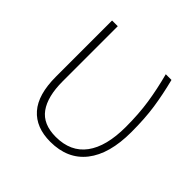

<svg xmlns="http://www.w3.org/2000/svg" viewBox="-142 -648 786 786"><g transform="rotate(45 251.0 -255.0)"><path d="M251 10Q168 10 123.5 -40.5Q79 -91 79 -195V-520H112V-201Q112 -113 145.5 -66.5Q179 -20 253 -20Q339 -20 383 -79.5Q427 -139 427 -252Q427 -327 417.5 -389.5Q408 -452 390 -520H423Q440 -453 449 -392.5Q458 -332 458 -253Q458 -126 404.5 -58Q351 10 251 10Z"/></g></svg>

Font: Murecho ExtraLight
Style: Regular
Weight: 200
Designer: Neil Summerour
Foundry: Positype
Version: Version 1.010; ttfautohint (v1.8.3)